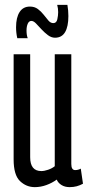

<svg xmlns="http://www.w3.org/2000/svg" viewBox="-20 -759 361 789"><path d="M123 10Q88 10 62 -15Q36 -40 36 -104V-536H104V-113Q104 -56 150 -56Q162 -56 178 -61.5Q194 -67 205 -76V-536H273V-85Q273 -60 289 -60Q301 -60 312 -66L321 -4Q308 3 295 6.5Q282 10 266 10Q247 10 233 1.5Q219 -7 213 -21Q194 -7 170.5 1.5Q147 10 123 10ZM51 -602Q46 -624 46 -647Q46 -687 60.5 -709.5Q75 -732 103 -732Q122 -732 135.5 -722Q149 -712 159.5 -698.5Q170 -685 179 -674.5Q188 -664 199 -664Q212 -664 215.5 -679.5Q219 -695 219 -709Q219 -725 215 -739H257Q261 -716 261 -693Q261 -650 247.5 -627Q234 -604 206 -604Q191 -604 177 -614.5Q163 -625 150.5 -638.5Q138 -652 128 -662.5Q118 -673 109 -673Q99 -673 94 -661.5Q89 -650 89 -634Q89 -614 94 -602Z"/></svg>

Font: Georama ExtraCondensed
Style: Regular
Weight: 400
Width: 2
Designer: Jean-Baptiste Levee
Foundry: Production Type
Version: Version 1.000